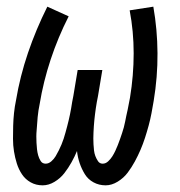

<svg xmlns="http://www.w3.org/2000/svg" viewBox="-20 -548 540 576"><path d="M108 8Q88 8 72 -1Q56 -10 46 -25Q36 -40 30.5 -57.5Q25 -75 22 -93.5Q19 -112 19 -131.5Q19 -151 19.5 -170Q20 -189 22 -208.5Q24 -228 28 -247Q40 -319 64 -389.5Q88 -460 122 -528L186 -499Q154 -436 132 -369.5Q110 -303 99 -236Q97 -227 95.5 -217Q94 -207 93 -197Q92 -187 91.5 -177.5Q91 -168 90 -158Q89 -148 89 -138.5Q89 -129 89.5 -119.5Q90 -110 91 -100.5Q92 -91 94.5 -82Q97 -73 102 -65Q107 -57 117 -57Q126 -57 134 -64Q142 -71 147 -79.5Q152 -88 156.5 -97Q161 -106 164.5 -114.5Q168 -123 171 -132Q174 -141 176.5 -150.5Q179 -160 181.5 -169Q184 -178 186 -187Q188 -196 190 -205Q192 -214 193.5 -223.5Q195 -233 196.5 -242Q198 -251 200 -260L213 -338H287L274 -260Q272 -251 270.5 -242Q269 -233 267.5 -223.5Q266 -214 265 -205Q264 -196 263 -187Q262 -178 261.5 -169Q261 -160 260.5 -151Q260 -142 260 -133Q260 -124 260.5 -115Q261 -106 262 -97Q263 -88 266 -80Q269 -72 274 -64.5Q279 -57 288 -57Q297 -57 304.5 -64Q312 -71 317 -79Q322 -87 326 -95.5Q330 -104 333.5 -113Q337 -122 340 -130.5Q343 -139 346 -148Q349 -157 351.5 -166Q354 -175 355.5 -183.5Q357 -192 359 -201Q361 -210 363 -219Q365 -228 366.5 -237Q368 -246 370 -255Q381 -322 381 -388Q381 -454 369 -517L440 -528Q452 -460 452.5 -388.5Q453 -317 441 -245Q438 -227 434.5 -208.5Q431 -190 426 -171.5Q421 -153 415 -134.5Q409 -116 401.5 -98.5Q394 -81 384.5 -63.5Q375 -46 363 -30Q351 -14 333 -3Q315 8 297 8Q277 8 260.5 -1Q244 -10 234.5 -25.5Q225 -41 219 -58.5Q213 -76 211 -95Q204 -78 194.5 -61Q185 -44 173 -28.5Q161 -13 143.5 -2.5Q126 8 108 8Z"/></svg>

Font: Iosevka Term Curly
Style: Italic
Weight: 400
Italic angle: -9°
Designer: Belleve Invis
Foundry: Belleve Invis
Version: Version 32.3.0